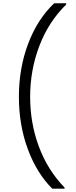

<svg xmlns="http://www.w3.org/2000/svg" viewBox="-20 -954 460 1160"><path d="M94.2 -369.1Q94.2 -542 150.1 -689.9Q206.1 -837.9 307.1 -934.1H379.9V-926.8Q272.9 -821.8 217.5 -675.8Q162.1 -529.8 162.1 -369.1Q162.1 -210 215.1 -67.9Q268.1 74.2 370.1 179.2V186H295.9Q202.1 92.8 148.2 -52.7Q94.2 -198.2 94.2 -369.1Z"/></svg>

Font: Poppins Light
Style: Regular
Weight: 300
Designer: Ninad Kale (Devanagari), Jonny Pinhorn (Latin)
Foundry: Indian Type Foundry
Version: 4.004